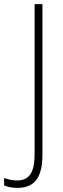

<svg xmlns="http://www.w3.org/2000/svg" viewBox="-80 -800 307 932"><path d="M5 112C91 112 126 57 126 -50V-780H88V-55C88 29 68 76 3 76C-20 76 -42 71 -60 64V100C-43 108 -21 112 5 112Z"/></svg>

Font: Noto Sans Malayalam UI Condensed ExtraLight
Style: Regular
Weight: 200
Width: 3
Designer: Jelle Bosma - Monotype Design Team
Foundry: Monotype Imaging Inc.
Version: Version 2.104